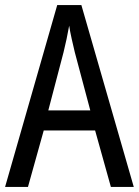

<svg xmlns="http://www.w3.org/2000/svg" viewBox="-20 -735 547 755"><path d="M416 0H506L300 -715H205L0 0H90L152 -222H354ZM274 -530 335 -301H170L230 -530C238 -562 246 -600 252 -634C256 -605 267 -560 274 -530Z"/></svg>

Font: Noto Sans Sinhala Condensed
Style: Regular
Weight: 400
Width: 3
Designer: Jelle Bosma - Monotype Design Team
Foundry: Monotype Imaging Inc.
Version: Version 2.006